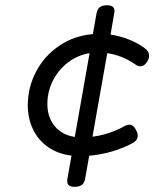

<svg xmlns="http://www.w3.org/2000/svg" viewBox="-20 -661 640 742"><path d="M556.2 -445.8Q556.2 -435.5 549.8 -424.3Q538.6 -404.8 522.5 -404.8Q513.7 -404.8 504.4 -411.1Q455.1 -446.3 394.5 -455.6L337.4 -132.8Q370.1 -136.7 402.1 -147.5Q434.1 -158.2 461.4 -173.8Q470.7 -179.2 479 -179.2Q496.1 -179.2 506.3 -157.7Q512.2 -146 512.2 -136.7Q512.2 -118.7 492.2 -107.9Q457.5 -88.9 413.6 -75.9Q369.6 -63 324.7 -59.1L309.1 29.3Q306.2 45.9 296.6 53.5Q287.1 61 269 61Q253.9 61 246.8 55.7Q239.7 50.3 239.7 39.1Q239.7 36.1 240.7 29.3L256.3 -59.6Q204.1 -65.9 166 -92.5Q127.9 -119.1 107.7 -160.9Q87.4 -202.6 87.4 -253.9Q87.4 -322.3 118.9 -383.1Q150.4 -443.8 207.8 -483.4Q265.1 -522.9 338.9 -529.3L353 -608.9Q356 -625.5 365.5 -633.1Q375 -640.6 393.1 -640.6Q408.2 -640.6 415.3 -635.3Q422.4 -629.9 422.4 -618.7Q422.4 -615.7 421.4 -608.9L407.2 -527.3Q442.9 -522 476.3 -509Q509.8 -496.1 537.6 -476.1Q556.2 -462.9 556.2 -445.8ZM269 -131.8 326.2 -455.6Q279.3 -447.8 242.2 -419.2Q205.1 -390.6 184.1 -348.6Q163.1 -306.6 163.1 -259.3Q163.1 -208 191.2 -173.8Q219.2 -139.6 269 -131.8Z"/></svg>

Font: Courier Prime Sans
Style: Italic
Weight: 400
Italic angle: -10°
Designer: Alan Dague-Greene
Foundry: Quote-Unquote Apps
Version: Version 3.020